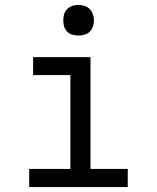

<svg xmlns="http://www.w3.org/2000/svg" viewBox="-20 -763 640 783"><path d="M99 0V-74H267V-457H115V-530H349V-74H501V0ZM300 -618Q287 -618 275 -621.5Q263 -625 254 -634Q245 -643 241.5 -655Q238 -667 238 -680Q238 -693 241.5 -705Q245 -717 254 -726Q263 -735 275 -739Q287 -743 300 -743Q313 -743 325 -739Q337 -735 346 -726Q355 -717 359 -705Q363 -693 363 -680Q363 -667 359 -655Q355 -643 346 -634Q337 -625 325 -621.5Q313 -618 300 -618Z"/></svg>

Font: Iosevka Slab Extended
Style: Regular
Weight: 400
Width: 7
Monospace: yes
Designer: Belleve Invis
Foundry: Belleve Invis
Version: Version 11.1.1; ttfautohint (v1.8.3)